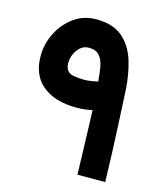

<svg xmlns="http://www.w3.org/2000/svg" viewBox="-101 -732 702 810"><g transform="rotate(15 250.5 -327.0)"><path d="M32.7 -444.3Q32.7 -495.6 56.4 -543.7Q80.1 -591.8 122.6 -622.8Q165 -653.8 220.7 -653.8Q293.9 -653.8 335.4 -618.2Q377 -582.5 395 -523.9Q413.1 -465.3 417 -396.5Q420.9 -317.4 424.1 -252.9Q427.2 -188.5 429.7 -127.9Q432.1 -67.4 433.6 0H312.5Q311.5 -35.6 310.1 -84.5Q308.6 -133.3 306.9 -184.6Q305.2 -235.8 303.7 -279.3Q291.5 -276.9 274.4 -274.4Q257.3 -272 235.8 -272Q140.1 -272 86.4 -316.2Q32.7 -360.4 32.7 -444.3ZM220.2 -529.8Q191.9 -529.8 172.4 -503.4Q152.8 -477.1 152.8 -444.3Q152.8 -419.9 168 -407Q183.1 -394 237.3 -394Q249.5 -394 266.6 -396.7Q283.7 -399.4 295.4 -401.9Q293 -438.5 287.4 -467.3Q281.7 -496.1 266.8 -512.9Q252 -529.8 220.2 -529.8Z"/></g></svg>

Font: Vazir UI
Style: Bold-UI
Weight: 700
Designer: Saber Rastikerdar
Foundry: Saber Rastikerdar
Version: Version 30.1.0